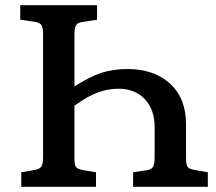

<svg xmlns="http://www.w3.org/2000/svg" viewBox="-20 -720 831 740"><path d="M62 0V-56L114 -65Q133 -68 139.5 -78.5Q146 -89 146 -115V-588Q146 -614 139.5 -623.5Q133 -633 113 -636L58 -644V-700H354V-644L297 -635Q279 -633 273 -622.5Q267 -612 267 -585V-387Q325 -424 370 -439Q415 -454 471 -454Q573 -454 635 -398Q697 -342 697 -240V-112Q697 -86 703 -77Q709 -68 730 -65L781 -56V0H493V-56L546 -64Q564 -67 570 -77.5Q576 -88 576 -115V-230Q576 -298 538 -338Q500 -378 437 -378Q395 -378 356.5 -363.5Q318 -349 267 -313V-106Q267 -84 273 -76.5Q279 -69 296 -65L350 -56V0Z"/></svg>

Font: Literata Medium
Style: Regular
Weight: 500
Designer: Latin by Veronika Burian and Jose Scaglione. Greek by Irene Vlachou. Cyrillic by Vera Evstafieva.
Foundry: TypeTogether
Version: Version 3.103; ttfautohint (v1.8.4.7-5d5b);gftools[0.9.29]